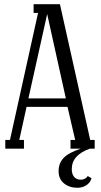

<svg xmlns="http://www.w3.org/2000/svg" viewBox="-20 -700 476 904"><path d="M425.8 0H402.8Q317.9 30.3 317.9 96.2Q317.9 120.1 329.3 133.1Q340.8 146 359.9 146Q382.3 146 393.1 128.9L411.1 139.2Q404.3 161.1 386 172.6Q367.7 184.1 344.2 184.1Q307.1 184.1 281.5 163.6Q255.9 143.1 255.9 106Q255.9 68.8 279.3 43.9Q302.7 19 359.9 0H312V-41H334L297.9 -196.8H105L70.8 -41H92.8V0H4.9V-41H26.9L159.2 -639.2H138.2V-680.2H262.2L404.8 -41H425.8ZM202.1 -633.8 113.8 -236.8H290Z"/></svg>

Font: Margherita
Style: Regular
Weight: 400
Designer: James Puckett
Foundry: Dunwich Type Founders
Version: Version 1.008;hotconv 1.0.109;makeotfexe 2.5.65596